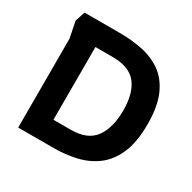

<svg xmlns="http://www.w3.org/2000/svg" viewBox="-157 -866 1026 1024"><g transform="rotate(30 356.5 -354.0)"><path d="M80 0V-547L60 -647L80 -708H298Q370 -708 436.5 -694.5Q503 -681 555.5 -644Q608 -607 638.5 -538Q669 -469 669 -359Q669 -249 638 -178.5Q607 -108 554 -69Q501 -30 434.5 -15Q368 0 298 0ZM222 -130H328Q432 -130 476 -191.5Q520 -253 520 -359Q520 -465 475.5 -521.5Q431 -578 328 -578H222Z"/></g></svg>

Font: Rowdies Light
Style: Regular
Weight: 300
Designer: Jaikishan Patel
Version: Version 1.000; ttfautohint (v1.8.3)